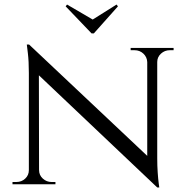

<svg xmlns="http://www.w3.org/2000/svg" viewBox="-20 -811 819 845"><path d="M108 -615 662 -93 672 14 118 -511ZM110 -62V0H35V-10Q35 -10 43.5 -10Q52 -10 52 -10Q75 -10 91 -25Q107 -40 107 -62ZM152 -62Q152 -40 168.5 -25Q185 -10 207 -10Q207 -10 215.5 -10Q224 -10 224 -10V0H149V-62ZM108 -615 151 -559 152 0H107V-490Q107 -541 102.5 -578Q98 -615 98 -615ZM672 -600V-114Q672 -82 674 -52.5Q676 -23 678.5 -4.5Q681 14 681 14H672L628 -39V-600ZM669 -538V-600H744V-590Q744 -590 735.5 -590Q727 -590 727 -590Q705 -590 688.5 -575Q672 -560 672 -538ZM628 -538Q627 -560 611 -575Q595 -590 572 -590Q572 -590 563.5 -590Q555 -590 555 -590V-600H630V-538ZM499 -783 493 -791 388 -725 275 -791 269 -783 383 -664H393Z"/></svg>

Font: Cinzel
Style: Regular
Weight: 400
Designer: Natanael Gama
Version: Version 2.000